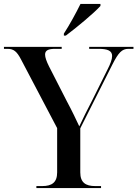

<svg xmlns="http://www.w3.org/2000/svg" viewBox="-24 -951 695 971"><path d="M299 -781V-771H309C364 -812 453 -886 484 -921V-931H383C361 -886 327 -824 299 -781ZM160 0H487V-10H457C409 -10 382 -28 382 -79V-302L545 -626C575 -685 593 -704 625 -704H651V-714H427V-704H475C521 -704 543 -694 543 -668C543 -651 535 -629 519 -598L444 -447C418 -398 394 -348 377 -312C361 -346 341 -389 314 -439L224 -615C211 -641 204 -661 204 -675C204 -696 220 -704 255 -704H288V-714H-4V-704H14C45 -704 61 -691 82 -651L265 -303V-79C265 -28 238 -10 190 -10H160Z"/></svg>

Font: Noto Serif Display Medium
Style: Regular
Weight: 500
Designer: Monotype Design Team
Foundry: Monotype Imaging Inc.
Version: Version 2.009